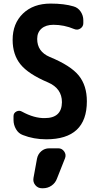

<svg xmlns="http://www.w3.org/2000/svg" viewBox="-20 -760 540 1061"><path d="M302.7 59.6Q322.3 59.6 334.5 76.7Q346.7 93.8 339.8 113.3L294.9 226.6Q286.1 251 265.1 265.6Q244.1 280.3 217.8 280.3H211.9Q189.5 280.3 175.3 263.2Q161.1 246.1 165 223.6L184.6 116.2Q189.5 91.8 208 75.7Q226.6 59.6 252 59.6ZM254.9 -445.3Q371.1 -397.5 415.5 -342.3Q460 -287.1 460 -200.2Q460 9.8 235.4 9.8Q166 9.8 106.4 -13.7Q82 -22.5 68.4 -46.4Q54.7 -70.3 54.7 -96.7V-118.2Q54.7 -135.7 70.8 -144Q86.9 -152.3 102.5 -142.6Q168.9 -106.4 227.5 -107.4Q321.3 -107.4 322.3 -195.3Q322.3 -271.5 245.1 -304.7Q136.7 -350.6 93.3 -404.3Q49.8 -458 49.8 -540Q49.8 -629.9 106.9 -685.1Q164.1 -740.2 259.8 -740.2Q335 -740.2 386.7 -724.6Q411.1 -717.8 425.8 -695.8Q440.4 -673.8 440.4 -648.4V-631.8Q440.4 -613.3 424.3 -602.5Q408.2 -591.8 389.6 -599.6Q334 -623 275.4 -623Q233.4 -623 209.5 -602.1Q185.5 -581.1 185.5 -544.9Q185.5 -474.6 254.9 -445.3Z"/></svg>

Font: Rounded Mgen+ 2m bold
Style: Bold
Weight: 700
Designer: [Source Han Sans]
Ryoko NISHIZUKA  (kana & ideographs); Paul D. Hunt (Latin, Greek & Cyrillic); Wenlong ZHANG  (bopomofo
Version: Version 1.059.20150602